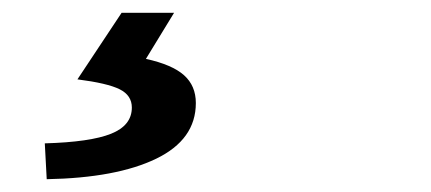

<svg xmlns="http://www.w3.org/2000/svg" viewBox="-20 -23 674 300"><path d="M186 145Q186 126 167 116.5Q148 107 101 101L170 -3H252L208 69Q249 78 267.5 94.5Q286 111 286 138Q286 195 224 225Q162 255 53 257L50 201Q121 199 153.5 186Q186 173 186 145Z"/></svg>

Font: Nebula Sans Semibold
Style: Regular
Weight: 600
Italic angle: -9°
Designer: Paul D. Hunt for Adobe (as Source Sans)
Foundry: Nebula Entertainment & Broadcasting LLC
Version: Version 1.010